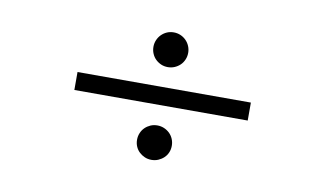

<svg xmlns="http://www.w3.org/2000/svg" viewBox="-54 -628 1108 654"><g transform="rotate(10 500.0 -300.5)"><path d="M560.1 -139.2Q560.1 -126.5 555.4 -115.7Q550.8 -105 542.5 -97.2Q534.2 -89.4 523.2 -84.7Q512.2 -80.1 500 -80.1Q487.3 -80.1 476.6 -84.7Q465.8 -89.4 457.5 -97.2Q449.2 -105 444.6 -115.7Q439.9 -126.5 439.9 -139.2Q439.9 -151.9 444.6 -162.8Q449.2 -173.8 457.5 -181.9Q465.8 -189.9 476.6 -194.6Q487.3 -199.2 500 -199.2Q512.2 -199.2 523.2 -194.6Q534.2 -189.9 542.5 -181.9Q550.8 -173.8 555.4 -162.8Q560.1 -151.9 560.1 -139.2ZM200.2 -269V-331.1H799.8V-269ZM560.1 -460.9Q560.1 -448.2 555.4 -437.3Q550.8 -426.3 542.5 -418.2Q534.2 -410.2 523.2 -405.5Q512.2 -400.9 500 -400.9Q487.3 -400.9 476.6 -405.5Q465.8 -410.2 457.5 -418.2Q449.2 -426.3 444.6 -437.3Q439.9 -448.2 439.9 -460.9Q439.9 -473.1 444.6 -484.1Q449.2 -495.1 457.5 -503.4Q465.8 -511.7 476.6 -516.4Q487.3 -521 500 -521Q512.2 -521 523.2 -516.4Q534.2 -511.7 542.5 -503.4Q550.8 -495.1 555.4 -484.1Q560.1 -473.1 560.1 -460.9Z"/></g></svg>

Font: Charis SIL Phon
Style: Regular
Weight: 400
Foundry: SIL International
Version: Version 5.000